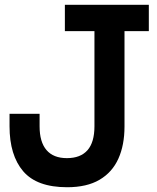

<svg xmlns="http://www.w3.org/2000/svg" viewBox="-20 -775 659 805"><path d="M261.5 10Q134.5 10 77.2 -57Q20 -124 20 -245.5V-298H146V-245.5Q146 -179.5 175 -145.8Q204 -112 260.5 -112Q317.5 -112 346.8 -145.2Q376 -178.5 376 -245.5V-644.5H252V-755H604V-644.5H502V-244.5Q502 -166.5 476.2 -109.5Q450.5 -52.5 397.2 -21.2Q344 10 261.5 10Z"/></svg>

Font: Hepta Slab SemiBold
Style: Regular
Weight: 600
Designer: Michael LaGattuta
Foundry: Michael LaGattuta
Version: Version 1.102